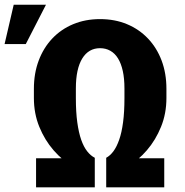

<svg xmlns="http://www.w3.org/2000/svg" viewBox="-86 -802 790 822"><path d="M446.8 -382.3V-422.9Q446.8 -465.8 439.7 -498Q432.6 -530.3 419.2 -552Q405.8 -573.7 386.2 -584.7Q366.7 -595.7 342.3 -595.7Q317.9 -595.7 298.8 -584.7Q279.8 -573.7 266.4 -552Q252.9 -530.3 245.8 -498Q238.8 -465.8 238.8 -422.9V-382.3Q238.8 -322.3 244.9 -278.1Q251 -233.9 261.7 -203.4Q272.5 -172.9 287.4 -154.1Q302.2 -135.3 319.8 -126.5V-55.7Q273.9 -61.5 227.8 -88.1Q181.6 -114.7 143.6 -158.4Q105.5 -202.1 82.3 -259Q59.1 -315.9 59.1 -382.3V-421.9Q59.1 -487.8 79.6 -542.5Q100.1 -597.2 137.7 -637Q175.3 -676.8 227.3 -698.5Q279.3 -720.2 342.3 -720.2Q405.8 -720.2 457.8 -698.5Q509.8 -676.8 547.6 -637Q585.4 -597.2 606 -542.5Q626.5 -487.8 626.5 -421.9V-382.3Q626.5 -315.9 603.5 -259.3Q580.6 -202.6 543 -158.9Q505.4 -115.2 459.7 -88.6Q414.1 -62 368.7 -55.7V-126.5Q385.7 -135.7 399.7 -154.5Q413.6 -173.3 424.3 -203.9Q435.1 -234.4 440.9 -278.6Q446.8 -322.8 446.8 -382.3ZM368.7 0V-124.5H617.2V0ZM68.4 0V-124.5H319.8V0ZM-66.4 -613.3 -27.3 -781.7H110.8L24.4 -613.3Z"/></svg>

Font: Roboto ExtraBold
Style: Regular
Weight: 800
Designer: Christian Robertson
Foundry: Google
Version: Version 3.009; 2024